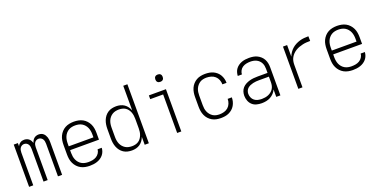

<svg xmlns="http://www.w3.org/2000/svg" viewBox="-22 -1495 4443 2263"><g transform="rotate(-20 2200.0 -364.0)"><path d="M68 0V-530H120V-489Q125 -501 133.5 -511Q142 -521 153 -528.5Q164 -536 176.5 -539Q189 -542 202 -542Q218 -542 233.5 -537Q249 -532 261 -522Q273 -512 281 -498Q289 -484 294 -469Q298 -484 306 -498Q314 -512 325.5 -522Q337 -532 352.5 -537Q368 -542 383 -542Q399 -542 414 -537.5Q429 -533 441 -523Q453 -513 461 -499.5Q469 -486 474 -471Q479 -456 480.5 -440.5Q482 -425 482 -410V0H430V-410Q430 -425 427 -440Q424 -455 416 -467.5Q408 -480 394.5 -487.5Q381 -495 366 -495Q350 -495 336.5 -487.5Q323 -480 315 -467.5Q307 -455 304 -440Q301 -425 301 -410V0H249V-410Q249 -425 246 -440Q243 -455 235 -467.5Q227 -480 213.5 -487.5Q200 -495 184 -495Q169 -495 155.5 -487.5Q142 -480 134 -467.5Q126 -455 123 -440Q120 -425 120 -410V0Z M826 12Q798 12 769.5 6.5Q741 1 716 -12.5Q691 -26 671.5 -47Q652 -68 639.5 -94Q627 -120 622.5 -148Q618 -176 618 -205V-325Q618 -353 622.5 -381.5Q627 -410 639 -435.5Q651 -461 670.5 -482.5Q690 -504 715 -517.5Q740 -531 768.5 -536.5Q797 -542 825 -542Q853 -542 881.5 -536.5Q910 -531 935 -517.5Q960 -504 979.5 -482.5Q999 -461 1011 -435.5Q1023 -410 1027.5 -381.5Q1032 -353 1032 -325V-241H670V-205Q670 -183 673.5 -161.5Q677 -140 685.5 -120Q694 -100 708.5 -83Q723 -66 742 -55Q761 -44 783 -39.5Q805 -35 826 -35Q852 -35 877.5 -39.5Q903 -44 925 -57Q947 -70 961.5 -92Q976 -114 978 -140H1030Q1029 -116 1020.5 -93.5Q1012 -71 997 -53Q982 -35 962 -22Q942 -9 919.5 -1.5Q897 6 873.5 9Q850 12 826 12ZM980 -289V-325Q980 -347 976.5 -368.5Q973 -390 964.5 -410Q956 -430 941.5 -447Q927 -464 908.5 -475Q890 -486 868.5 -490.5Q847 -495 825 -495Q803 -495 781.5 -490.5Q760 -486 741.5 -475Q723 -464 708.5 -447Q694 -430 685.5 -410Q677 -390 673.5 -368.5Q670 -347 670 -325V-289Z M1356 12Q1329 12 1302 6Q1275 0 1252 -15Q1229 -30 1212.5 -51.5Q1196 -73 1186 -98.5Q1176 -124 1172 -151Q1168 -178 1168 -205V-325Q1168 -352 1172 -379Q1176 -406 1186 -431.5Q1196 -457 1212.5 -478.5Q1229 -500 1252 -515Q1275 -530 1302 -536Q1329 -542 1356 -542Q1382 -542 1408 -535.5Q1434 -529 1456 -514Q1478 -499 1493.5 -477Q1509 -455 1518 -431V-740H1570V0H1518V-99Q1509 -75 1493.5 -53Q1478 -31 1456 -16Q1434 -1 1408 5.5Q1382 12 1356 12ZM1374 -35Q1395 -35 1416 -40Q1437 -45 1454.5 -56.5Q1472 -68 1484.5 -85.5Q1497 -103 1504.5 -122.5Q1512 -142 1515 -163Q1518 -184 1518 -205V-325Q1518 -346 1515 -367Q1512 -388 1504.5 -408Q1497 -428 1484.5 -445Q1472 -462 1454.5 -473.5Q1437 -485 1416 -490Q1395 -495 1374 -495Q1352 -495 1330.5 -490.5Q1309 -486 1290.5 -474.5Q1272 -463 1258 -446.5Q1244 -430 1235.5 -410Q1227 -390 1223.5 -368.5Q1220 -347 1220 -325V-205Q1220 -183 1223.5 -161.5Q1227 -140 1235.5 -120Q1244 -100 1258 -83.5Q1272 -67 1290.5 -55.5Q1309 -44 1330.5 -39.5Q1352 -35 1374 -35Z M1925 0V-483H1763V-530H1977V0ZM1945 -634Q1936 -634 1927 -636.5Q1918 -639 1911 -646Q1904 -653 1901.5 -662Q1899 -671 1899 -680Q1899 -689 1901.5 -698Q1904 -707 1911 -714Q1918 -721 1927 -723.5Q1936 -726 1945 -726Q1954 -726 1963 -723.5Q1972 -721 1979 -714Q1986 -707 1988.5 -698Q1991 -689 1991 -680Q1991 -671 1988.5 -662Q1986 -653 1979 -646Q1972 -639 1963 -636.5Q1954 -634 1945 -634Z M2471 12Q2443 12 2415 6.5Q2387 1 2362.5 -13Q2338 -27 2319 -48Q2300 -69 2288.5 -95Q2277 -121 2272.5 -149Q2268 -177 2268 -205V-325Q2268 -353 2272.5 -381Q2277 -409 2288.5 -435Q2300 -461 2319 -482Q2338 -503 2362.5 -517Q2387 -531 2415 -536.5Q2443 -542 2471 -542Q2497 -542 2523 -538Q2549 -534 2572.5 -523Q2596 -512 2615.5 -495Q2635 -478 2648 -455.5Q2661 -433 2667.5 -408Q2674 -383 2674 -357V-356H2622Q2622 -385 2611 -413Q2600 -441 2578.5 -460Q2557 -479 2528.5 -487Q2500 -495 2471 -495Q2450 -495 2428.5 -490.5Q2407 -486 2389 -474.5Q2371 -463 2357 -446Q2343 -429 2334.5 -409Q2326 -389 2323 -368Q2320 -347 2320 -325V-205Q2320 -183 2323 -162Q2326 -141 2334.5 -121Q2343 -101 2357 -84Q2371 -67 2389 -55.5Q2407 -44 2428.5 -39.5Q2450 -35 2471 -35Q2500 -35 2528.5 -43Q2557 -51 2578.5 -70Q2600 -89 2611 -117Q2622 -145 2622 -174H2674V-173Q2674 -147 2667.5 -122Q2661 -97 2648 -74.5Q2635 -52 2615.5 -35Q2596 -18 2572.5 -7Q2549 4 2523 8Q2497 12 2471 12Z M2983 12Q2951 12 2919.5 4Q2888 -4 2864.5 -25.5Q2841 -47 2829.5 -78Q2818 -109 2818 -141Q2818 -167 2826 -192.5Q2834 -218 2851.5 -237.5Q2869 -257 2892.5 -269.5Q2916 -282 2941 -289Q2966 -296 2992 -298.5Q3018 -301 3044 -301H3168V-352Q3168 -371 3164.5 -390Q3161 -409 3152 -426.5Q3143 -444 3129 -457.5Q3115 -471 3097.5 -479.5Q3080 -488 3061 -491.5Q3042 -495 3022 -495Q2997 -495 2972 -490Q2947 -485 2925.5 -471.5Q2904 -458 2891.5 -435Q2879 -412 2878 -387H2826Q2827 -410 2834 -433Q2841 -456 2855 -474.5Q2869 -493 2888.5 -506.5Q2908 -520 2930 -528Q2952 -536 2975.5 -539Q2999 -542 3022 -542Q3048 -542 3074 -538Q3100 -534 3123.5 -522.5Q3147 -511 3166.5 -493Q3186 -475 3198 -452Q3210 -429 3215 -403.5Q3220 -378 3220 -352V0H3168V-94Q3157 -68 3137.5 -47Q3118 -26 3093 -12.5Q3068 1 3040 6.5Q3012 12 2983 12ZM3001 -35Q3022 -35 3043 -38.5Q3064 -42 3083.5 -50Q3103 -58 3120 -72Q3137 -86 3148 -103.5Q3159 -121 3163.5 -142Q3168 -163 3168 -184V-254H3044Q3025 -254 3006 -252.5Q2987 -251 2968 -246.5Q2949 -242 2931.5 -234.5Q2914 -227 2899.5 -214.5Q2885 -202 2877.5 -183.5Q2870 -165 2870 -146Q2870 -122 2880 -99Q2890 -76 2909 -61Q2928 -46 2952.5 -40.5Q2977 -35 3001 -35Z M3445 0V-530H3497V-385Q3507 -411 3523 -434.5Q3539 -458 3560 -476.5Q3581 -495 3606 -508Q3631 -521 3658 -529Q3685 -537 3712.5 -539.5Q3740 -542 3768 -542L3769 -483Q3745 -483 3721 -481.5Q3697 -480 3673.5 -474.5Q3650 -469 3627.5 -461Q3605 -453 3584.5 -440.5Q3564 -428 3547 -411Q3530 -394 3518 -373Q3506 -352 3501.5 -328.5Q3497 -305 3497 -281V0Z M4126 12Q4098 12 4069.5 6.5Q4041 1 4016 -12.5Q3991 -26 3971.5 -47Q3952 -68 3939.5 -94Q3927 -120 3922.5 -148Q3918 -176 3918 -205V-325Q3918 -353 3922.5 -381.5Q3927 -410 3939 -435.5Q3951 -461 3970.5 -482.5Q3990 -504 4015 -517.5Q4040 -531 4068.5 -536.5Q4097 -542 4125 -542Q4153 -542 4181.5 -536.5Q4210 -531 4235 -517.5Q4260 -504 4279.5 -482.5Q4299 -461 4311 -435.5Q4323 -410 4327.5 -381.5Q4332 -353 4332 -325V-241H3970V-205Q3970 -183 3973.5 -161.5Q3977 -140 3985.5 -120Q3994 -100 4008.5 -83Q4023 -66 4042 -55Q4061 -44 4083 -39.5Q4105 -35 4126 -35Q4152 -35 4177.5 -39.5Q4203 -44 4225 -57Q4247 -70 4261.5 -92Q4276 -114 4278 -140H4330Q4329 -116 4320.5 -93.5Q4312 -71 4297 -53Q4282 -35 4262 -22Q4242 -9 4219.5 -1.5Q4197 6 4173.5 9Q4150 12 4126 12ZM4280 -289V-325Q4280 -347 4276.5 -368.5Q4273 -390 4264.5 -410Q4256 -430 4241.5 -447Q4227 -464 4208.5 -475Q4190 -486 4168.5 -490.5Q4147 -495 4125 -495Q4103 -495 4081.5 -490.5Q4060 -486 4041.5 -475Q4023 -464 4008.5 -447Q3994 -430 3985.5 -410Q3977 -390 3973.5 -368.5Q3970 -347 3970 -325V-289Z"/></g></svg>

Font: Lode Dark Term
Style: Regular
Weight: 400
Monospace: yes
Designer: Belleve Invis
Foundry: Belleve Invis
Version: Version 29.2.0